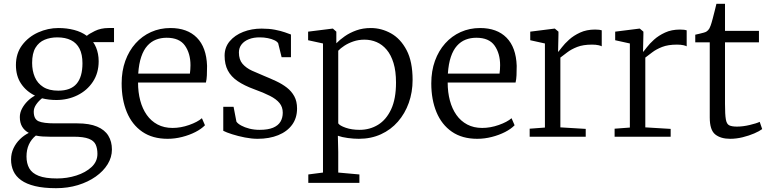

<svg xmlns="http://www.w3.org/2000/svg" viewBox="-20 -717 4029 1007"><path d="M274 270Q209 270 163.8 259Q118.5 248 90.8 228Q63 208 50.5 180.5Q38 153 38 120Q38 87.5 51 60.2Q64 33 85.2 12.5Q106.5 -8 131 -20Q108.5 -32 96.2 -52.5Q84 -73 84 -103Q84 -125.5 95.2 -147Q106.5 -168.5 124.5 -186.5Q142.5 -204.5 163.5 -215.5Q118 -237.5 90.8 -277.8Q63.5 -318 63.5 -376Q63.5 -437 96.2 -480.5Q129 -524 180.2 -547Q231.5 -570 286.5 -570Q330 -570 368.5 -560Q407 -550 435.5 -529Q446 -539 477.5 -554.5Q509 -570 549.5 -570H578V-496H468.5Q477.5 -483.5 484 -467.8Q490.5 -452 494 -433.8Q497.5 -415.5 497.5 -396Q497.5 -334 467.2 -288.2Q437 -242.5 386.5 -217.5Q336 -192.5 275.5 -192.5Q255.5 -192.5 236.8 -194.8Q218 -197 200.5 -201.5Q182.5 -187.5 169.8 -169Q157 -150.5 157 -131.5Q157 -92.5 182 -81.2Q207 -70 267 -70H385Q449 -70 489.2 -53Q529.5 -36 548.2 -5.2Q567 25.5 567 67Q567 108 544.5 144.5Q522 181 482 209.2Q442 237.5 388.8 253.8Q335.5 270 274 270ZM279 219Q332 219 380.5 203.5Q429 188 460 159.2Q491 130.5 491 90Q491 62 482 41.8Q473 21.5 446 10.8Q419 0 365 0H241Q221 0 202.5 -1.2Q184 -2.5 168 -6Q144 13.5 131.5 41Q119 68.5 119 104Q119 140 133.5 165.8Q148 191.5 182.8 205.2Q217.5 219 279 219ZM285.5 -241.5Q351 -241.5 381.8 -277.8Q412.5 -314 412.5 -385Q412.5 -431.5 397.2 -461.5Q382 -491.5 352.5 -506.2Q323 -521 280.5 -521Q244 -521 214 -508.5Q184 -496 166.2 -466.8Q148.5 -437.5 148.5 -387Q148.5 -346 162.5 -313Q176.5 -280 206.8 -260.8Q237 -241.5 285.5 -241.5Z M859 11Q780 11 726.2 -26Q672.5 -63 645.2 -128.8Q618 -194.5 618 -280Q618 -344.5 637.2 -397.8Q656.5 -451 691 -489.5Q725.5 -528 772.2 -549Q819 -570 874 -570Q962.5 -570 1012.5 -519.5Q1062.5 -469 1066 -372Q1066 -343.5 1065 -322Q1064 -300.5 1060 -284H704Q704 -233.5 715.5 -190Q727 -146.5 749.8 -114.2Q772.5 -82 806.5 -64Q840.5 -46 885 -46Q928 -46 972 -61.5Q1016 -77 1039 -97L1055 -60Q1036 -40.5 1004.8 -24.5Q973.5 -8.5 935.5 1.2Q897.5 11 859 11ZM705 -331H976Q977.5 -339 978.2 -352.5Q979 -366 979 -375Q979 -436.5 950 -477.8Q921 -519 854 -519Q824 -519 798.2 -509Q772.5 -499 752.8 -477Q733 -455 720.8 -419Q708.5 -383 705 -331Z M1331 11Q1300 11 1264.2 4Q1228.5 -3 1197.8 -12.8Q1167 -22.5 1151 -31V-157H1205L1220 -79Q1227 -68.5 1245.2 -58.5Q1263.5 -48.5 1288.5 -42.2Q1313.5 -36 1341 -36Q1385.5 -36 1412.2 -47.2Q1439 -58.5 1451 -78.8Q1463 -99 1463 -126Q1463 -155.5 1446.2 -176.2Q1429.5 -197 1396.2 -214Q1363 -231 1313 -249Q1261 -268 1226.5 -291.5Q1192 -315 1175 -347.2Q1158 -379.5 1158 -425Q1158 -469 1184.8 -500.8Q1211.5 -532.5 1255.8 -549.8Q1300 -567 1352 -567Q1391.5 -567 1422.2 -561Q1453 -555 1474.2 -547.5Q1495.5 -540 1506 -536V-417H1457L1439 -490Q1434 -499 1419.2 -506Q1404.5 -513 1384.5 -517Q1364.5 -521 1344 -521Q1310.5 -521.5 1285.5 -511.5Q1260.5 -501.5 1246.8 -483.8Q1233 -466 1233 -442Q1233 -404 1252.2 -382Q1271.5 -360 1301.8 -346.2Q1332 -332.5 1365 -319Q1398 -305.5 1429 -291Q1460 -276.5 1484.5 -257.5Q1509 -238.5 1523.5 -212Q1538 -185.5 1538 -148Q1538 -98 1512 -62.5Q1486 -27 1439.2 -8Q1392.5 11 1331 11Z M1597 242V198L1674 188V-489L1596 -506V-551L1724 -567H1726L1744 -551V-490Q1761.5 -508 1787.8 -526.5Q1814 -545 1848.5 -557.5Q1883 -570 1925 -570Q1980.5 -570 2030.8 -542Q2081 -514 2112.5 -454Q2144 -394 2144 -298Q2144 -233.5 2124 -177.5Q2104 -121.5 2067 -79Q2030 -36.5 1978 -12.8Q1926 11 1862 11Q1835 11 1803.8 6.8Q1772.5 2.5 1752 -5L1754 80V188L1865 198V242ZM1866 -36Q1919.5 -36 1962.8 -62.5Q2006 -89 2031.5 -143.8Q2057 -198.5 2057 -284Q2057 -343.5 2044 -386.2Q2031 -429 2008 -456.2Q1985 -483.5 1955.2 -496.2Q1925.5 -509 1892 -509Q1860.5 -509 1833.5 -499.8Q1806.5 -490.5 1786 -477Q1765.5 -463.5 1754 -451V-70Q1761.5 -58 1793.2 -47Q1825 -36 1866 -36Z M2483 11Q2404 11 2350.2 -26Q2296.5 -63 2269.2 -128.8Q2242 -194.5 2242 -280Q2242 -344.5 2261.2 -397.8Q2280.5 -451 2315 -489.5Q2349.5 -528 2396.2 -549Q2443 -570 2498 -570Q2586.5 -570 2636.5 -519.5Q2686.5 -469 2690 -372Q2690 -343.5 2689 -322Q2688 -300.5 2684 -284H2328Q2328 -233.5 2339.5 -190Q2351 -146.5 2373.8 -114.2Q2396.5 -82 2430.5 -64Q2464.5 -46 2509 -46Q2552 -46 2596 -61.5Q2640 -77 2663 -97L2679 -60Q2660 -40.5 2628.8 -24.5Q2597.5 -8.5 2559.5 1.2Q2521.5 11 2483 11ZM2329 -331H2600Q2601.5 -339 2602.2 -352.5Q2603 -366 2603 -375Q2603 -436.5 2574 -477.8Q2545 -519 2478 -519Q2448 -519 2422.2 -509Q2396.5 -499 2376.8 -477Q2357 -455 2344.8 -419Q2332.5 -383 2329 -331Z M2758 0V-42L2838 -48V-489L2761 -506V-551L2888 -567H2890L2909 -551V-535L2907 -446H2909Q2913.5 -451 2927.2 -469.2Q2941 -487.5 2964.8 -509Q2988.5 -530.5 3022.5 -546.2Q3056.5 -562 3101 -562Q3115.5 -562 3123.2 -560.8Q3131 -559.5 3136 -558V-474Q3133 -476.5 3119.2 -479.8Q3105.5 -483 3085 -483Q3038.5 -483 3007.2 -470.8Q2976 -458.5 2955.2 -442.5Q2934.5 -426.5 2919 -415V-49L3052 -41V0Z M3203.5 0V-42L3283.5 -48V-489L3206.5 -506V-551L3333.5 -567H3335.5L3354.5 -551V-535L3352.5 -446H3354.5Q3359 -451 3372.8 -469.2Q3386.5 -487.5 3410.2 -509Q3434 -530.5 3468 -546.2Q3502 -562 3546.5 -562Q3561 -562 3568.8 -560.8Q3576.5 -559.5 3581.5 -558V-474Q3578.5 -476.5 3564.8 -479.8Q3551 -483 3530.5 -483Q3484 -483 3452.8 -470.8Q3421.5 -458.5 3400.8 -442.5Q3380 -426.5 3364.5 -415V-49L3497.5 -41V0Z M3809.5 11Q3760 11 3731.2 -12Q3702.5 -35 3702.5 -101V-495H3626.5V-535Q3635.5 -537 3647.5 -539.8Q3659.5 -542.5 3670 -545.5Q3680.5 -548.5 3684.5 -551Q3690 -554.5 3693.8 -558.5Q3697.5 -562.5 3700.8 -568.2Q3704 -574 3707 -582.5Q3711.5 -594.5 3717.8 -618.5Q3724 -642.5 3729.8 -665.2Q3735.5 -688 3737.5 -697H3782.5V-555H3960.5V-495H3782.5V-172Q3782.5 -116.5 3786.8 -91.5Q3791 -66.5 3804.5 -59.8Q3818 -53 3845.5 -53Q3876.5 -53 3912.2 -61.5Q3948 -70 3964.5 -78L3977.5 -40Q3963 -29 3935.8 -17.2Q3908.5 -5.5 3875.2 2.8Q3842 11 3809.5 11Z"/></svg>

Font: Merriweather Light 18pt Light
Style: Regular
Weight: 300
Version: Version 2.100